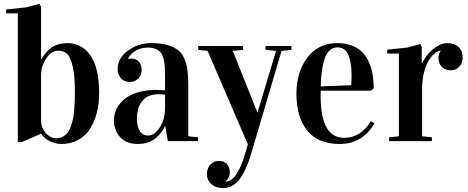

<svg xmlns="http://www.w3.org/2000/svg" viewBox="-20 -727 2411 989"><path d="M11.7 -658.2V-678.2L113.8 -689L182.6 -707L191.4 -692.9V-422.4H193.4Q221.2 -469.2 252.7 -487.1Q284.2 -504.9 328.6 -504.9Q341.8 -504.9 355 -502.4Q368.2 -500 384.8 -492.9Q401.4 -485.8 415.8 -474.6Q430.2 -463.4 444.3 -443.4Q458.5 -423.3 468.5 -397.5Q478.5 -371.6 484.6 -333.3Q490.7 -294.9 490.7 -249Q490.7 -194.3 479 -147.7Q467.3 -101.1 444.1 -64.2Q420.9 -27.3 383.1 -6.3Q345.2 14.6 296.4 14.6Q269 14.6 240.2 2.2Q211.4 -10.3 191.4 -38.1L91.8 4.9H71.8V-658.2ZM191.4 -105Q191.4 -70.3 215.3 -42.5Q239.3 -14.6 270.5 -14.6Q289.6 -14.6 304.7 -23.4Q319.8 -32.2 329.8 -45.7Q339.8 -59.1 346.7 -80.6Q353.5 -102.1 357.2 -120.8Q360.8 -139.6 362.8 -166.7Q364.7 -193.8 365.2 -211.4Q365.7 -229 365.7 -253.9Q365.7 -335.4 354.7 -383.5Q343.8 -431.6 326.2 -448.7Q308.6 -465.8 280.8 -465.8Q245.1 -465.8 218.3 -426.5Q191.4 -387.2 191.4 -339.4Z M566.9 -106Q566.9 -129.9 574.5 -152.1Q582 -174.3 599.1 -194.8Q616.2 -215.3 641.1 -230.5Q666 -245.6 702.9 -254.6Q739.7 -263.7 784.7 -263.7Q808.6 -263.7 830.1 -261.7V-329.1Q830.1 -361.3 828.9 -381.3Q827.6 -401.4 822.8 -422.6Q817.9 -443.8 808.8 -455.3Q799.8 -466.8 783.4 -474.4Q767.1 -481.9 743.7 -481.9Q672.4 -481.9 639.6 -425.8V-423.8Q647.9 -425.3 654.8 -425.3Q680.2 -425.3 694.8 -409.7Q709.5 -394 709.5 -364.7Q709.5 -339.4 691.9 -322Q674.3 -304.7 647.9 -304.7Q619.1 -304.7 602.5 -324.2Q585.9 -343.8 585.9 -370.1Q585.9 -427.7 638.9 -466.3Q691.9 -504.9 760.7 -504.9Q809.6 -504.9 844 -494.6Q878.4 -484.4 898.9 -467.5Q919.4 -450.7 930.9 -421.6Q942.4 -392.6 946 -362.3Q949.7 -332 949.7 -288.1V-24.9L1000 -20V0H844.7L831.1 -77.1H830.1Q806.2 -30.8 772.2 -8.1Q738.3 14.6 689.9 14.6Q630.4 14.6 598.6 -21Q566.9 -56.6 566.9 -106ZM685.1 -116.2Q685.1 -77.1 699.7 -53Q714.4 -28.8 742.7 -28.8Q775.9 -28.8 803 -70.3Q830.1 -111.8 830.1 -171.9V-239.3Q810.5 -241.7 798.3 -241.7Q772.9 -241.7 753.2 -234.9Q733.4 -228 721.7 -216.3Q710 -204.6 702.1 -191.7Q694.3 -178.7 690.9 -163.1Q687.5 -147.5 686.3 -137.2Q685.1 -127 685.1 -116.2Z M1045.9 169.4Q1045.9 140.6 1063.2 121.1Q1080.6 101.6 1106.9 101.6Q1135.3 101.6 1149.7 119.1Q1164.1 136.7 1164.1 162.6Q1164.1 172.4 1158 186Q1151.9 199.7 1142.1 206.5V208.5Q1159.2 208 1174.3 196.5Q1189.5 185.1 1201.7 163.6Q1213.9 142.1 1220.2 127.4Q1226.6 112.8 1234.9 90.8L1256.8 16.6L1049.3 -464.8L1001 -470.2V-490.2H1231.9V-470.2L1179.2 -464.8L1306.2 -146.5L1401.9 -464.8L1348.1 -470.2V-490.2H1481V-470.2L1430.2 -464.8L1268.1 84Q1251 133.8 1232.9 167Q1214.8 200.2 1196.5 215.6Q1178.2 231 1162.6 236.3Q1147 241.7 1127.9 241.7Q1091.3 241.7 1068.6 221.2Q1045.9 200.7 1045.9 169.4Z M1506.8 -245.1Q1506.8 -283.2 1514.2 -319.6Q1521.5 -356 1538.1 -389.6Q1554.7 -423.3 1578.6 -448.7Q1602.5 -474.1 1637.9 -489.5Q1673.3 -504.9 1716.3 -504.9Q1756.8 -504.9 1789.1 -493.4Q1821.3 -481.9 1842.8 -461.4Q1864.3 -440.9 1878.4 -411.4Q1892.6 -381.8 1898.7 -347.4Q1904.8 -313 1904.8 -272L1891.6 -259.8H1631.8V-230Q1631.8 -17.1 1752.9 -17.1Q1838.9 -17.1 1890.1 -103L1909.2 -91.3Q1846.2 14.6 1730 14.6Q1617.7 14.6 1562.3 -54.7Q1506.8 -124 1506.8 -245.1ZM1631.8 -281.7 1789.6 -288.1Q1791 -313 1791 -335.9Q1791 -406.7 1774.2 -444.8Q1757.3 -482.9 1718.3 -482.9Q1694.8 -482.9 1678 -467.5Q1661.1 -452.1 1651.9 -423.3Q1642.6 -394.5 1637.9 -360.6Q1633.3 -326.7 1631.8 -281.7Z M1974.6 -451.2V-471.2L2076.7 -481.9L2145.5 -500L2152.3 -485.8V-401.9H2154.3Q2164.1 -421.4 2178.2 -439.9Q2192.4 -458.5 2209.2 -472.9Q2226.1 -487.3 2245.1 -496.1Q2264.2 -504.9 2283.7 -504.9Q2321.8 -504.9 2342.5 -484.6Q2363.3 -464.4 2363.3 -430.7Q2363.3 -416.5 2358.9 -404.5Q2354.5 -392.6 2346.4 -383.8Q2338.4 -375 2326.9 -369.9Q2315.4 -364.7 2301.8 -364.7Q2287.1 -364.7 2275.4 -369.6Q2263.7 -374.5 2255.6 -382.8Q2247.6 -391.1 2243.2 -402.1Q2238.8 -413.1 2238.8 -425.8Q2238.8 -451.7 2249.5 -463.9V-466.8Q2231.9 -462.9 2215.1 -448.2Q2198.2 -433.6 2184.6 -408.4Q2170.9 -383.3 2162.6 -347.9Q2154.3 -312.5 2154.3 -268.1V-24.9L2204.6 -20V0H1984.4V-20L2034.7 -24.9V-451.2Z"/></svg>

Font: Vidaloka
Style: Regular
Weight: 400
Designer: Cyreal (www.cyreal.org)
Foundry: Cyreal (www.cyreal.org)
Version: Version 1.011